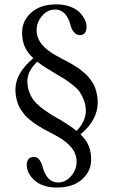

<svg xmlns="http://www.w3.org/2000/svg" viewBox="-20 -678 513 870"><path d="M130.9 -414.1Q102.5 -440.9 91.3 -468.3Q80.1 -495.6 80.1 -530.8Q80.1 -583.5 121.3 -620.8Q162.6 -658.2 235.8 -658.2Q270.5 -658.2 297.9 -647.9Q325.2 -637.7 340.6 -622.1Q356 -606.4 364 -589.6Q372.1 -572.8 372.1 -557.1Q372.1 -519 341.8 -519Q327.1 -519 315.9 -531.5Q304.7 -543.9 300.8 -560.1Q281.7 -634.8 230 -634.8Q195.8 -634.8 170.9 -606.2Q146 -577.6 146 -542Q146 -506.8 168.7 -478Q191.4 -449.2 240.2 -422.9Q247.1 -419.4 263.7 -410.2L289.1 -397Q297.4 -392.6 313.2 -383.1Q329.1 -373.5 337.9 -367.2L359.9 -349.6Q373 -338.9 380.9 -329.3Q388.7 -319.8 397.7 -306.4Q406.7 -293 411.4 -279.5Q416 -266.1 419.4 -249.5Q422.9 -232.9 422.9 -214.8Q422.9 -133.8 344.7 -69.3Q371.6 -43 382.3 -16.1Q393.1 10.7 393.1 44.9Q393.1 97.7 351.8 134.8Q310.5 171.9 236.8 171.9Q209 171.9 185.5 165Q162.1 158.2 147 147.5Q131.8 136.7 121.1 123Q110.4 109.4 105.7 96.2Q101.1 83 101.1 70.8Q101.1 33.2 133.8 33.2Q148.4 33.2 158 45.4Q167.5 57.6 171.9 74.2Q191.4 148.9 243.2 148.9Q277.3 148.9 302.2 119.9Q327.1 90.8 327.1 55.2Q327.1 20 304.4 -8.8Q281.7 -37.6 232.9 -64Q226.1 -67.9 209.5 -76.4Q192.9 -85 184.1 -89.8L159.7 -104Q144 -113.3 135 -119.9Q126 -126.5 112.8 -137.2Q99.6 -147.9 91.8 -157.5Q84 -167 75 -180.4Q65.9 -193.8 61.3 -207.3Q56.6 -220.7 53.2 -237.3Q49.8 -253.9 49.8 -272Q49.8 -346.2 130.9 -414.1ZM326.7 -85Q345.2 -102.1 357.2 -127.2Q369.1 -152.3 369.1 -175.8Q369.1 -201.2 360.1 -224.1Q351.1 -247.1 341.1 -261.7Q331.1 -276.4 307.6 -294.4Q284.2 -312.5 272 -320.3Q259.8 -328.1 229.5 -345.7L222.2 -350.1Q176.3 -377 148.9 -398.4Q104 -356 104 -310.1Q104 -284.7 112.1 -262.5Q120.1 -240.2 132.6 -224.1Q145 -208 164.1 -192.6Q183.1 -177.2 201.2 -166Q217.3 -155.3 242.2 -141.1Q248.5 -137.7 251 -136.2Q299.3 -107.4 326.7 -85Z"/></svg>

Font: Linux Libertine Display G
Style: Regular
Weight: 400
Designer: Philipp H. Poll
Foundry: Philipp H. Poll
Version: Version 5.0.9